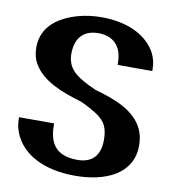

<svg xmlns="http://www.w3.org/2000/svg" viewBox="-82 -792 778 873"><g transform="rotate(10 307.0 -355.5)"><path d="M26 -200C26 -176 31 -155 39 -135C77 -42 182 10 321 10C460 10 586 -42 586 -176C586 -203 581 -228 571 -250C533 -330 442 -364 346 -391C301 -411 266 -430 243 -452C220 -474 210 -502 210 -533C210 -616 257 -647 315 -647C382 -647 426 -609 426 -528V-520H586V-528C586 -556 580 -581 567 -605C527 -676 439 -721 318 -721C278 -721 243 -716 210 -707C127 -684 48 -634 48 -535C48 -507 54 -481 67 -459C110 -387 199 -354 290 -327C318 -315 341 -302 359 -291C396 -267 424 -245 424 -173C424 -92 379 -63 321 -63C239 -63 188 -98 188 -200V-208H26Z"/></g></svg>

Font: Aerodynamic
Style: Bd
Weight: 500
Designer: Google
Version: Version 2.000980; 2014